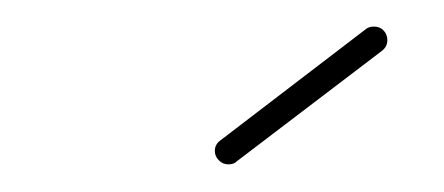

<svg xmlns="http://www.w3.org/2000/svg" viewBox="-20 -702 331 143"><path d="M150 -579.6Q145.9 -579.6 143 -582.6Q140 -585.6 140 -589.6Q140 -594.4 144.1 -597.4L252.6 -680.4Q254.8 -682.2 258.5 -682.2Q263 -682.2 265.7 -679.3Q268.5 -676.3 268.5 -672.2Q268.5 -667.4 264.8 -664.4L155.9 -581.5Q154.1 -579.6 150 -579.6Z"/></svg>

Font: 26F Galaxy Hebrew Thin
Style: Regular
Weight: 100
Designer: C₂₉H₂₅N₃O₅
Version: Version 1.000